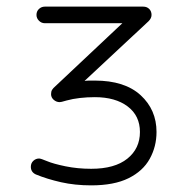

<svg xmlns="http://www.w3.org/2000/svg" viewBox="-20 -555 552 579"><path d="M255 4Q206 4 164 -5.5Q122 -15 88 -29Q73 -36 73 -52Q73 -63 80.5 -70Q88 -77 98 -77Q103 -77 122 -69Q141 -61 177.5 -53.5Q214 -46 255 -46Q326 -46 364 -76.5Q402 -107 402 -157Q402 -206 365 -234Q328 -262 266 -262Q243 -262 221 -259.5Q199 -257 181 -252Q171 -249 166.5 -248Q162 -247 160 -247Q150 -247 142 -254Q134 -261 134 -271Q134 -279 137 -284Q140 -289 147 -295L349 -485H115Q105 -485 97.5 -492.5Q90 -500 90 -510Q90 -521 97.5 -528Q105 -535 115 -535H412Q423 -535 430 -528Q437 -521 437 -510Q437 -500 428 -491L235 -311Q243 -312 250.5 -312Q258 -312 266 -312Q356 -312 404 -268Q452 -224 452 -157Q452 -113 431.5 -76Q411 -39 367.5 -17.5Q324 4 255 4Z"/></svg>

Font: Hubballi
Style: Regular
Weight: 400
Designer: Erin McLaughlin
Version: Version 1.000; ttfautohint (v1.8.3)